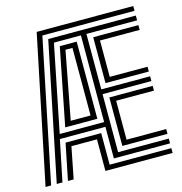

<svg xmlns="http://www.w3.org/2000/svg" viewBox="-116 -905 959 1010"><g transform="rotate(-15 364.0 -400.0)"><path d="M8 0 174 -800H700V-774H198L38.2 0ZM69 0 223 -748H700V-722H424V-420H690V-394H424V-78H700V-52H394V-224H146L100 0ZM130 0 170 -198H364V-26H700V0H334V-172H195L161 0ZM152 -250H394V-722H247ZM189 -276 272 -696H364V-276ZM226 -302H334V-670H296ZM454 -446V-696H700V-670H484V-472H690V-446ZM454 -104V-368H690V-342H484V-130H700V-104Z"/></g></svg>

Font: Big Shoulders Inline Text Thin Black
Style: Regular
Weight: 900
Version: Version 2.002